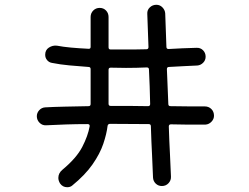

<svg xmlns="http://www.w3.org/2000/svg" viewBox="-20 -777 1040 803"><path d="M875 -293Q875 -279 864.5 -268Q854 -257 840 -256H805Q782 -256 754.5 -256Q727 -256 695 -257Q686 -257 686 -248Q688 -184 691 -129Q694 -74 695 -39Q696 -23 685 -11Q674 1 657 1Q642 1 631.5 -9Q621 -19 620 -34Q619 -71 616 -127Q613 -183 611 -249Q611 -258 602 -258Q564 -258 522.5 -258.5Q481 -259 440 -259Q432 -259 430 -251Q426 -217 412 -175.5Q398 -134 367 -89.5Q336 -45 282 -1Q274 6 261 6Q242 6 231 -10Q224 -22 224 -33Q224 -53 241 -67Q300 -116 324 -162.5Q348 -209 355 -249V-251Q355 -258 346 -258Q300 -258 255.5 -256.5Q211 -255 173 -253Q157 -252 145.5 -263.5Q134 -275 134 -291Q134 -305 144 -316Q154 -327 169 -328Q204 -330 251 -331Q298 -332 350 -333Q359 -333 359 -342V-488Q359 -497 350 -497Q309 -500 270.5 -503.5Q232 -507 197 -514Q185 -516 177 -525.5Q169 -535 169 -548Q169 -568 184.5 -578Q200 -588 218 -586Q244 -581 277 -578Q310 -575 350 -573H352Q359 -573 359 -581V-706Q359 -722 370 -733Q381 -744 397 -744Q413 -744 423.5 -733Q434 -722 434 -706V-579Q434 -570 443 -570H484Q510 -570 537 -570Q564 -570 592 -571Q601 -571 601 -580L596 -719Q595 -735 606.5 -746Q618 -757 634 -757Q649 -757 659.5 -746Q670 -735 671 -721L676 -581Q676 -572 685 -572Q713 -574 742 -575Q771 -576 801 -577Q818 -578 829 -567Q840 -556 840 -540Q840 -525 829.5 -514.5Q819 -504 805 -503Q782 -502 752 -500.5Q722 -499 687 -497Q678 -497 678 -488L684 -342Q684 -333 693 -333Q737 -332 774 -332Q811 -332 836 -332Q853 -332 864 -321Q875 -310 875 -293ZM443 -494Q434 -494 434 -485V-343Q434 -334 443 -334Q482 -334 521.5 -334Q561 -334 599 -333Q608 -333 608 -342Q607 -379 606 -415.5Q605 -452 603 -486Q603 -495 594 -495Q573 -494 551 -493.5Q529 -493 507 -493Q491 -493 475 -493.5Q459 -494 443 -494Z"/></svg>

Font: Kiwi Maru
Style: Regular
Weight: 400
Designer: Hiroki-Chan
Version: Version 1.100